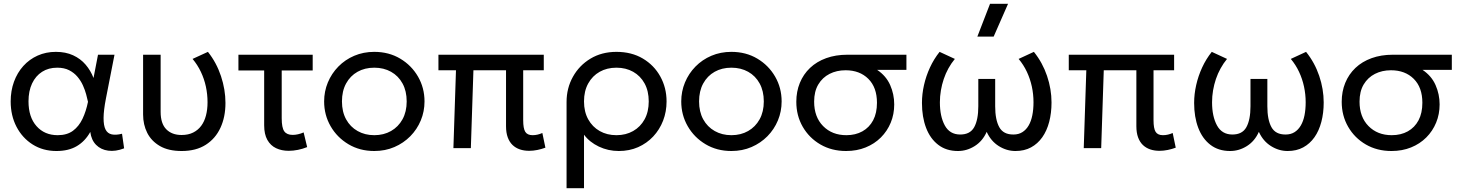

<svg xmlns="http://www.w3.org/2000/svg" viewBox="-20 -777 7662 1007"><path d="M276 15Q205.5 15 151.2 -19.2Q97 -53.5 66.5 -112.2Q36 -171 36 -245Q36 -300.5 53.2 -348Q70.5 -395.5 102.2 -430.8Q134 -466 177.5 -485.5Q221 -505 273 -505Q324.5 -505 363.5 -487Q402.5 -469 429 -438Q455.5 -407 470.5 -368L494 -490H580.5L535.5 -260Q523.5 -198.5 523.2 -158.5Q523 -118.5 533.5 -97.8Q544 -77 566 -72.2Q588 -67.5 620 -75.5L631 1Q586 18.5 547.5 13.2Q509 8 484 -17.2Q459 -42.5 453.5 -85Q426.5 -36.5 383.2 -10.8Q340 15 276 15ZM282.5 -68Q331.5 -68 362.8 -91.2Q394 -114.5 412.8 -154Q431.5 -193.5 441.5 -243Q438 -259 432 -281.8Q426 -304.5 415 -329Q404 -353.5 386.2 -374.5Q368.5 -395.5 342.5 -408.8Q316.5 -422 280 -422Q234.5 -422 200.8 -400.5Q167 -379 148.2 -339.2Q129.5 -299.5 129.5 -245.5Q129.5 -163 171.5 -115.5Q213.5 -68 282.5 -68Z M933 15Q863.5 15 818.8 -11Q774 -37 752.2 -80.2Q730.5 -123.5 730.5 -176.5V-490H822.5V-190Q822.5 -129 852 -99Q881.5 -69 932.5 -69Q967.5 -69 993 -81.8Q1018.5 -94.5 1035.2 -117Q1052 -139.5 1060.2 -171Q1068.5 -202.5 1068.5 -240.5Q1068.5 -282.5 1059.8 -323Q1051 -363.5 1033.5 -400.2Q1016 -437 990 -468L1070.5 -505Q1115.5 -448.5 1139 -377.8Q1162.5 -307 1162.5 -237Q1162.5 -163.5 1136.2 -106.8Q1110 -50 1059 -17.5Q1008 15 933 15Z M1494 14Q1457 14 1428 0.2Q1399 -13.5 1382.2 -43.2Q1365.5 -73 1365.5 -120V-407.5H1230.5V-490H1620V-407.5H1457.5V-157Q1457.5 -107 1471 -88.2Q1484.5 -69.5 1515 -69.5Q1529 -69.5 1543.2 -72.8Q1557.5 -76 1572.5 -82.5L1591 -5.5Q1567.5 4 1542.5 9Q1517.5 14 1494 14Z M1943 15Q1867 15 1807.5 -20.5Q1748 -56 1714 -115Q1680 -174 1680 -245Q1680 -297.5 1699.5 -344.5Q1719 -391.5 1754.5 -427.8Q1790 -464 1838 -484.5Q1886 -505 1943 -505Q2019.5 -505 2079 -469.5Q2138.5 -434 2172.5 -375Q2206.5 -316 2206.5 -245Q2206.5 -192.5 2187 -145.5Q2167.5 -98.5 2132 -62.5Q2096.5 -26.5 2048.5 -5.8Q2000.5 15 1943 15ZM1943 -68Q1992.5 -68 2030.8 -89.8Q2069 -111.5 2091 -151.2Q2113 -191 2113 -245Q2113 -299.5 2091.2 -339.2Q2069.5 -379 2031 -400.5Q1992.5 -422 1943 -422Q1893.5 -422 1855.2 -400.5Q1817 -379 1795.2 -339.2Q1773.5 -299.5 1773.5 -245Q1773.5 -191 1795.2 -151.2Q1817 -111.5 1855.5 -89.8Q1894 -68 1943 -68Z M2755.5 14Q2728.5 14 2706.5 6.5Q2684.5 -1 2668.2 -16.5Q2652 -32 2643 -56.5Q2634 -81 2634 -115V-408.5H2463L2449.5 0H2358L2371.5 -408.5H2279.5V-490H2832V-408.5H2724V-147Q2724 -103 2735 -85.5Q2746 -68 2773.5 -68Q2786.5 -68 2799.5 -71Q2812.5 -74 2824.5 -79.5L2840.5 -2.5Q2820.5 5 2798.5 9.5Q2776.5 14 2755.5 14Z M2951.5 210V-242Q2951.5 -314.5 2984.8 -374.2Q3018 -434 3077 -469.5Q3136 -505 3213 -505Q3292.5 -505 3351.5 -470Q3410.5 -435 3443.2 -375.8Q3476 -316.5 3476 -245Q3476 -191.5 3457.8 -144.2Q3439.5 -97 3406 -61.2Q3372.5 -25.5 3326.8 -5.2Q3281 15 3225.5 15Q3169.5 15 3120.8 -8.2Q3072 -31.5 3043 -70.5V210ZM3213 -68Q3262.5 -68 3300.8 -89.8Q3339 -111.5 3360.8 -151.2Q3382.5 -191 3382.5 -245Q3382.5 -299.5 3360.8 -339.2Q3339 -379 3300.8 -400.5Q3262.5 -422 3213 -422Q3163.5 -422 3125.2 -400.5Q3087 -379 3065 -339.2Q3043 -299.5 3043 -245Q3043 -191 3065 -151.2Q3087 -111.5 3125.2 -89.8Q3163.5 -68 3213 -68Z M3816 15Q3740 15 3680.5 -20.5Q3621 -56 3587 -115Q3553 -174 3553 -245Q3553 -297.5 3572.5 -344.5Q3592 -391.5 3627.5 -427.8Q3663 -464 3711 -484.5Q3759 -505 3816 -505Q3892.5 -505 3952 -469.5Q4011.5 -434 4045.5 -375Q4079.5 -316 4079.5 -245Q4079.5 -192.5 4060 -145.5Q4040.5 -98.5 4005 -62.5Q3969.5 -26.5 3921.5 -5.8Q3873.5 15 3816 15ZM3816 -68Q3865.5 -68 3903.8 -89.8Q3942 -111.5 3964 -151.2Q3986 -191 3986 -245Q3986 -299.5 3964.2 -339.2Q3942.5 -379 3904 -400.5Q3865.5 -422 3816 -422Q3766.5 -422 3728.2 -400.5Q3690 -379 3668.2 -339.2Q3646.5 -299.5 3646.5 -245Q3646.5 -191 3668.2 -151.2Q3690 -111.5 3728.5 -89.8Q3767 -68 3816 -68Z M4417.5 15Q4342 15 4283 -19.2Q4224 -53.5 4190.2 -112Q4156.5 -170.5 4156.5 -243Q4156.5 -297 4175 -342.2Q4193.5 -387.5 4228.5 -420.8Q4263.5 -454 4313.2 -472Q4363 -490 4424.5 -490H4734V-410.5H4580.5Q4627.5 -379 4648.8 -330.8Q4670 -282.5 4670 -229.5Q4670 -178 4651.8 -133.8Q4633.5 -89.5 4600 -56Q4566.5 -22.5 4520.2 -3.8Q4474 15 4417.5 15ZM4419 -68Q4467 -68 4503.2 -88.2Q4539.5 -108.5 4559.5 -146.2Q4579.5 -184 4579.5 -238Q4579.5 -318.5 4534.2 -363.5Q4489 -408.5 4415 -408.5Q4368 -408.5 4330.8 -389.5Q4293.5 -370.5 4271.8 -334Q4250 -297.5 4250 -244Q4250 -163.5 4297 -115.8Q4344 -68 4419 -68Z M5004 15Q4943 15 4900.8 -17.5Q4858.5 -50 4837 -106.8Q4815.5 -163.5 4815.5 -237Q4815.5 -283.5 4826.2 -331Q4837 -378.5 4857.5 -423Q4878 -467.5 4908 -505L4988 -468Q4969 -445 4954.2 -418.2Q4939.5 -391.5 4929.8 -362.5Q4920 -333.5 4914.8 -302.8Q4909.5 -272 4909.5 -240.5Q4909.5 -166.5 4935.2 -119.2Q4961 -72 5015 -71.5Q5068 -71 5089.5 -110Q5111 -149 5111 -219.5V-363H5199.5V-219.5Q5199.5 -149 5221 -110Q5242.5 -71 5295.5 -71.5Q5322.5 -71.5 5342.2 -84Q5362 -96.5 5375 -118.8Q5388 -141 5394.2 -172Q5400.5 -203 5400.5 -240.5Q5400.5 -282.5 5391.8 -323Q5383 -363.5 5365.8 -400.2Q5348.5 -437 5322.5 -468L5402.5 -505Q5448 -448.5 5471.5 -379Q5495 -309.5 5495 -239.5Q5495 -184.5 5482.8 -137.8Q5470.5 -91 5446.5 -57Q5422.5 -23 5387.5 -4Q5352.5 15 5306 15Q5259.5 15 5218.2 -11Q5177 -37 5155 -85.5Q5133.5 -37 5092.2 -11Q5051 15 5004 15ZM5106 -585 5172.5 -757H5267L5191.5 -585Z M6061.5 14Q6034.5 14 6012.5 6.5Q5990.5 -1 5974.2 -16.5Q5958 -32 5949 -56.5Q5940 -81 5940 -115V-408.5H5769L5755.5 0H5664L5677.5 -408.5H5585.5V-490H6138V-408.5H6030V-147Q6030 -103 6041 -85.5Q6052 -68 6079.5 -68Q6092.5 -68 6105.5 -71Q6118.5 -74 6130.5 -79.5L6146.5 -2.5Q6126.5 5 6104.5 9.5Q6082.5 14 6061.5 14Z M6431.5 15Q6370.5 15 6328.2 -17.5Q6286 -50 6264.5 -106.8Q6243 -163.5 6243 -237Q6243 -283.5 6253.8 -331Q6264.5 -378.5 6285 -423Q6305.5 -467.5 6335.5 -505L6415.5 -468Q6396.5 -445 6381.8 -418.2Q6367 -391.5 6357.2 -362.5Q6347.5 -333.5 6342.2 -302.8Q6337 -272 6337 -240.5Q6337 -166.5 6362.8 -119.2Q6388.5 -72 6442.5 -71.5Q6495.5 -71 6517 -110Q6538.5 -149 6538.5 -219.5V-363H6627V-219.5Q6627 -149 6648.5 -110Q6670 -71 6723 -71.5Q6750 -71.5 6769.8 -84Q6789.5 -96.5 6802.5 -118.8Q6815.5 -141 6821.8 -172Q6828 -203 6828 -240.5Q6828 -282.5 6819.2 -323Q6810.5 -363.5 6793.2 -400.2Q6776 -437 6750 -468L6830 -505Q6875.5 -448.5 6899 -379Q6922.5 -309.5 6922.5 -239.5Q6922.5 -184.5 6910.2 -137.8Q6898 -91 6874 -57Q6850 -23 6815 -4Q6780 15 6733.5 15Q6687 15 6645.8 -11Q6604.5 -37 6582.5 -85.5Q6561 -37 6519.8 -11Q6478.5 15 6431.5 15Z M7278 15Q7202.5 15 7143.5 -19.2Q7084.5 -53.5 7050.8 -112Q7017 -170.5 7017 -243Q7017 -297 7035.5 -342.2Q7054 -387.5 7089 -420.8Q7124 -454 7173.8 -472Q7223.5 -490 7285 -490H7594.5V-410.5H7441Q7488 -379 7509.2 -330.8Q7530.5 -282.5 7530.5 -229.5Q7530.5 -178 7512.2 -133.8Q7494 -89.5 7460.5 -56Q7427 -22.5 7380.8 -3.8Q7334.5 15 7278 15ZM7279.5 -68Q7327.5 -68 7363.8 -88.2Q7400 -108.5 7420 -146.2Q7440 -184 7440 -238Q7440 -318.5 7394.8 -363.5Q7349.5 -408.5 7275.5 -408.5Q7228.5 -408.5 7191.2 -389.5Q7154 -370.5 7132.2 -334Q7110.5 -297.5 7110.5 -244Q7110.5 -163.5 7157.5 -115.8Q7204.5 -68 7279.5 -68Z"/></svg>

Font: Geologica Roman Light
Style: Regular
Weight: 300
Designer: Sindre Bremnes, Frode Helland
Foundry: Monokrom Skriftforlag AS
Version: Version 1.010;gftools[0.9.28]